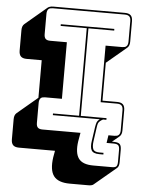

<svg xmlns="http://www.w3.org/2000/svg" viewBox="-65 -780 836 1136"><g transform="rotate(5 352.5 -212.5)"><path d="M393 305Q324 305 297.5 270Q271 235 282 158L289 119H75Q51 119 40 108Q29 97 29 73V-46Q29 -59 32.5 -68Q36 -77 43 -83L164 -185V-408H75Q51 -408 40 -419Q29 -430 29 -454V-575Q29 -588 32.5 -597Q36 -606 43 -612L172 -721Q177 -725 185.5 -727.5Q194 -730 204 -730H630Q654 -730 665 -719Q676 -708 676 -684V-563Q676 -550 672.5 -541Q669 -532 662 -526L543 -426V-201H630Q654 -201 665 -190Q676 -179 676 -155V-36Q676 -23 672.5 -14Q669 -5 662 1L620 36H630Q657 36 666.5 45.5Q676 55 676 80V152Q676 165 673 174Q670 183 664 188L534 297Q530 301 522 303Q514 305 504 305ZM666 152V80Q666 61 658.5 53.5Q651 46 630 46H589L596 0H630Q638 0 645 -1.5Q652 -3 656 -7Q661 -11 663.5 -18.5Q666 -26 666 -36V-155Q666 -174 657.5 -182.5Q649 -191 630 -191H533V-527H630Q638 -527 645 -528.5Q652 -530 656 -534Q661 -538 663.5 -545.5Q666 -553 666 -563V-684Q666 -703 657.5 -711.5Q649 -720 630 -720H204Q196 -720 189 -718.5Q182 -717 178 -713Q173 -709 170.5 -701.5Q168 -694 168 -684V-563Q168 -544 176.5 -535.5Q185 -527 204 -527H303V-191H204Q196 -191 189 -189.5Q182 -188 178 -184Q173 -180 170.5 -172.5Q168 -165 168 -155V-36Q168 -17 176.5 -8.5Q185 0 204 0H430L421 51Q411 120 434.5 153Q458 186 522 186H633Q642 186 648 184.5Q654 183 658 180Q662 176 664 169Q666 162 666 152ZM552 116Q515 116 505 97Q495 78 501 41L513 -42Q516 -60 519.5 -69.5Q523 -79 533 -87Q534 -88 535 -88.5Q536 -89 537 -90H258V-100H413V-620H258V-630H576V-620H423V-100H576V-90H556Q550 -87 545.5 -84Q541 -81 538 -78Q531 -72 528 -64.5Q525 -57 523 -42L511 43Q507 73 514 89.5Q521 106 552 106H576V116Z"/></g></svg>

Font: Bungee Shade
Style: Regular
Weight: 400
Designer: David Jonathan Ross
Foundry: David Jonathan Ross
Version: Version 1.000;PS 1.0;hotconv 1.0.72;makeotf.lib2.5.5900